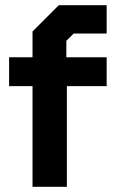

<svg xmlns="http://www.w3.org/2000/svg" viewBox="-20 -718 440 738"><path d="M105 -387H15V-498H105V-597L206 -698H390V-589H263L235 -561V-498H390V-387H237V0H105Z"/></svg>

Font: Chakra Petch
Style: Bold
Weight: 700
Designer: Katatrad Aksorn Co.,Ltd.
Foundry: Cadson Demak Co.,Ltd.
Version: Version 1.000; ttfautohint (v1.6)